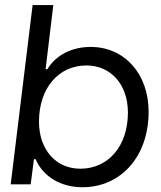

<svg xmlns="http://www.w3.org/2000/svg" viewBox="-20 -748 655 779"><path d="M314 11.7C471.7 11.7 583 -114.3 583 -294.4C583 -448.7 484.9 -557.6 347.7 -557.6C272.9 -557.6 207 -525.4 172.4 -467.3H165L196.3 -727.5H112.3L23.4 0H104.5L117.7 -102.1H124.5C154.3 -31.7 227.1 11.7 314 11.7ZM138.2 -254.4C138.2 -389.6 216.8 -482.4 330.6 -482.4C429.7 -482.4 499 -405.3 499 -291.5C499 -155.8 419.9 -63.5 305.7 -63.5C207 -63.5 138.2 -140.6 138.2 -254.4Z"/></svg>

Font: Guggenheim Sans Display
Style: Italic
Weight: 400
Italic angle: -7°
Designer: Modified by Tom Baber under direction of Pentagram Design 2023
Foundry: rsms
Version: Version 1.001;Glyphs 3.1.2 (3151)